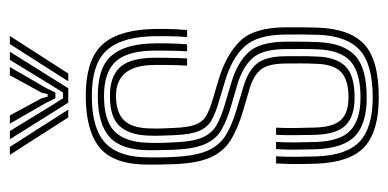

<svg xmlns="http://www.w3.org/2000/svg" viewBox="-226 -582 814 403"><g transform="rotate(-90 181.5 -380.0)"><path d="M179 -43.2Q140 -43.2 121 -61.6Q102 -80 100.5 -125.2Q100 -148 99.8 -167.4Q99.5 -186.8 100.5 -208H115.5Q114.5 -186.5 114.8 -167.9Q115 -149.2 115.8 -125.8Q116.8 -88.2 131.6 -72.1Q146.5 -56 179 -56Q215 -56 231.6 -71Q248.2 -86 249.5 -122.2Q250.5 -144.5 250.4 -155.2Q250.2 -166 250.2 -186.2Q250.2 -224 237.6 -239.8Q225 -255.5 197.8 -263.5L150.2 -277.5Q113 -288.5 89.1 -303.5Q65.2 -318.5 53.1 -345.6Q41 -372.8 39 -420.5Q38.2 -440.8 38.1 -452Q38 -463.2 38 -477.2Q38 -548.8 73.5 -578.1Q109 -607.5 182.2 -607.5Q253.2 -607.5 285.5 -577.1Q317.8 -546.8 322.2 -477.2Q323 -465.5 322.8 -440.5Q322.5 -415.5 320.5 -394.8H305.8Q307.5 -416.8 307.6 -441.1Q307.8 -465.5 307 -476.8Q303.5 -538.8 274.8 -566.8Q246 -594.8 182.2 -594.8Q113.8 -594.8 83.5 -566.5Q53.2 -538.2 53.2 -475.8Q53 -463.8 53.1 -451.2Q53.2 -438.8 54.2 -420.8Q56.5 -375.2 67.9 -350.5Q79.2 -325.8 100.6 -313Q122 -300.2 154.8 -290.5L201.8 -276.5Q234.8 -266.8 250.1 -248Q265.5 -229.2 265.5 -186.2Q265.5 -164 265.6 -153.9Q265.8 -143.8 264.8 -121.5Q263.2 -81.2 244.1 -62.2Q225 -43.2 179 -43.2ZM179 -17.8Q124 -17.8 98.2 -42Q72.5 -66.2 70.2 -124.2Q69.5 -145 69.4 -166.6Q69.2 -188.2 70.5 -208H85.5Q84.5 -188.2 84.6 -167.1Q84.8 -146 85.5 -124.8Q87.2 -73 109.8 -51.9Q132.2 -30.8 179 -30.8Q230.5 -30.8 254.4 -51.4Q278.2 -72 280 -122Q280.8 -140 280.6 -153.9Q280.5 -167.8 280.5 -186.2Q280.5 -237 261.1 -257.9Q241.8 -278.8 205.5 -289.5L159 -303Q130.5 -311.5 111.2 -322.5Q92 -333.5 81.6 -356Q71.2 -378.5 69.2 -420.8Q68.5 -436.8 68.4 -450Q68.2 -463.2 68.2 -475.5Q68.5 -533 96 -557.6Q123.5 -582.2 182.2 -582.2Q239.5 -582.2 264.2 -556.2Q289 -530.2 292 -476Q292.8 -462.8 292.5 -438.5Q292.2 -414.2 290.5 -394.8H275.8Q277 -414 277.2 -439.9Q277.5 -465.8 277 -474.2Q274.5 -525.5 251.8 -547.4Q229 -569.2 182.2 -569.2Q130.2 -569.2 107.6 -547Q85 -524.8 83.8 -476.2Q83.2 -458.2 83.6 -447.6Q84 -437 84.8 -421Q86.2 -382.8 94.9 -362.9Q103.5 -343 120.4 -333.2Q137.2 -323.5 163 -316L209.2 -302.2Q252.5 -289.5 274.2 -265.4Q296 -241.2 296 -186.2Q296 -170.8 296 -156.1Q296 -141.5 295.2 -121.5Q293.2 -66.8 266.9 -42.2Q240.5 -17.8 179 -17.8ZM179 7.5Q107.8 7.5 75.1 -22.6Q42.5 -52.8 40 -123Q39.2 -144.8 39.2 -166Q39.2 -187.2 40.5 -208H55.5Q54.2 -188.5 54.4 -166.6Q54.5 -144.8 55.2 -123.5Q57.5 -59 86.9 -32.1Q116.2 -5.2 179 -5.2Q248.8 -5.2 278.6 -32.6Q308.5 -60 310.5 -121Q311.2 -143.2 311.1 -153.6Q311 -164 311 -186.2Q311 -246.8 286.2 -273.9Q261.5 -301 213 -315.2L167.2 -329Q145 -335.5 130.6 -343.8Q116.2 -352 108.8 -369.5Q101.2 -387 99.8 -421.2Q99.2 -439 98.8 -449.2Q98.2 -459.5 98.8 -475.2Q100.2 -516 118.8 -536.4Q137.2 -556.8 182.2 -556.8Q221 -556.8 240.4 -537.6Q259.8 -518.5 262 -474Q262.5 -464.5 262.2 -441Q262 -417.5 260.8 -394.8H245.8Q247 -417 247.2 -440.8Q247.5 -464.5 246.8 -473.5Q242.8 -544 182.2 -544Q148.2 -544 131.8 -527.9Q115.2 -511.8 114 -475Q113.5 -458.5 113.9 -447.9Q114.2 -437.2 115 -421.5Q116.2 -391.8 122.1 -376.9Q128 -362 139.9 -355Q151.8 -348 171.5 -342L216.8 -328.5Q268.8 -312.8 297.5 -283.4Q326.2 -254 326.2 -186.2Q326.2 -163.8 326.2 -153.4Q326.2 -143 325.5 -120.8Q323.5 -54.5 291 -23.5Q258.5 7.5 179 7.5ZM58.5 -766.8H75.2L153.5 -644.2H137ZM91.2 -766.8H108.5L161.8 -679.5L177.2 -655.2H189.2L204.5 -679.5L257.8 -766.8H275L198.2 -644.2H168ZM124 -766.8H141.2L177.2 -700.2L180.5 -687.5H186L189 -700.2L225.5 -766.8H242.8L199.2 -691.5L189.2 -671.2H177.2L167.2 -691.5ZM291 -766.8H308L229.2 -644.2H212.8Z"/></g></svg>

Font: Big Shoulders Inline Text
Style: Regular
Weight: 400
Designer: Patric King
Foundry: XO Type Co
Version: Version 1.000